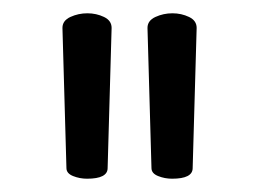

<svg xmlns="http://www.w3.org/2000/svg" viewBox="-20 -745 390 289"><path d="M142 -492Q142 -476 111 -476Q100 -476 90 -480Q80 -484 80 -492L74 -703Q74 -714 86 -719.5Q98 -725 111.5 -725Q125 -725 136.5 -719.5Q148 -714 148 -703ZM270 -492Q270 -476 239 -476Q228 -476 218 -480Q208 -484 208 -492L202 -703Q202 -714 214 -719.5Q226 -725 239.5 -725Q253 -725 264.5 -719.5Q276 -714 276 -703Z"/></svg>

Font: ToneOZ-Pinyin-WenKai-Regular
Style: Regular
Weight: 400
Designer: Fontworks Inc.
Foundry: ToneOZ
Version: Version 0.240331